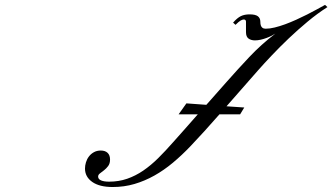

<svg xmlns="http://www.w3.org/2000/svg" viewBox="-20 -752 1335 771"><path d="M916 -661.1Q932.6 -680.2 947.3 -687.3Q961.9 -694.3 982.4 -694.3Q1005.4 -694.3 1015.4 -686.8Q1025.4 -679.2 1025.4 -665Q1025.4 -655.8 1027.3 -650.1Q1029.3 -644.5 1032.5 -641.6Q1035.6 -638.7 1039.3 -637.7Q1043 -636.7 1046.9 -636.7Q1063 -636.7 1083 -641.6Q1103 -646.5 1125 -654.5Q1147 -662.6 1169.7 -672.9Q1192.4 -683.1 1213.4 -693.8Q1234.4 -704.6 1252.9 -714.6Q1271.5 -724.6 1285.2 -732.4L1294.9 -723.6Q1254.4 -697.8 1215.1 -665Q1175.8 -632.3 1139.6 -597.9Q1103.5 -563.5 1071.8 -530Q1040 -496.6 1015.6 -468.8L889.6 -325.2L960.9 -320.3L944.3 -293H861.3Q831.1 -258.3 800.8 -225.1Q770.5 -191.9 744.1 -164.1Q710 -128.4 674.3 -98.6Q638.7 -68.8 600.1 -47.1Q561.5 -25.4 520 -13.2Q478.5 -1 432.6 -1Q379.4 -1 350.3 -21.5Q321.3 -42 321.3 -75.2Q321.3 -87.4 325.2 -100.3Q329.1 -113.3 337.2 -123.8Q345.2 -134.3 357.2 -140.9Q369.1 -147.5 384.8 -147.5Q402.3 -147.5 412.1 -138.2Q421.9 -128.9 421.9 -111.3Q421.9 -95.2 414.3 -85.2Q406.7 -75.2 397.9 -68.4Q389.2 -61.5 381.6 -55.9Q374 -50.3 374 -43Q374 -32.7 385.7 -27.6Q397.5 -22.5 418 -22.5Q457 -22.5 490.7 -34.2Q524.4 -45.9 555.2 -66.9Q585.9 -87.9 615.5 -117.2Q645 -146.5 675.8 -181.6Q698.7 -207.5 723.4 -235.1Q748 -262.7 774.4 -293H697.3L728.5 -336.9L808.6 -331.1L890.6 -423.8Q934.1 -473.1 981 -522.9Q1027.8 -572.8 1085.9 -617.2Q1080.1 -613.3 1070.6 -608.4Q1061 -603.5 1049.8 -599.4Q1038.6 -595.2 1026.6 -592.5Q1014.6 -589.8 1003.9 -589.8Q988.3 -589.8 978 -597.2Q967.8 -604.5 967.8 -623V-665Q967.8 -669.4 965.3 -671.6Q962.9 -673.8 959 -673.8Q953.6 -673.8 946 -669.4Q938.5 -665 925.8 -652.3Z"/></svg>

Font: Meie Script
Style: Regular
Weight: 400
Version: Version 1.001